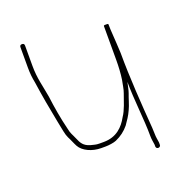

<svg xmlns="http://www.w3.org/2000/svg" viewBox="-102 -559 664 706"><g transform="rotate(-20 229.5 -206.0)"><path d="M391 43V51C392.3 63 410.3 61 409 49V41C407.6 29.6 405 19.6 405 7C405 -0.3 404.7 -8.7 404 -18C396.9 -110.2 389 -221.1 389 -316L387 -354C386 -379.2 383 -404.7 383 -427V-430C383 -432.7 380 -433.7 374 -433C368 -433.7 365 -432.7 365 -430V-298C365 -272.6 363.5 -245 360 -222C356.3 -205.9 354.6 -187.1 349 -173C339.3 -146.2 329.9 -113.3 315 -92C297.3 -59.5 269.1 -30 219 -30H202C187.5 -30 182.4 -32.7 168 -36C143.4 -43.6 136 -56.3 127 -78C119.7 -95.5 114.1 -101 110 -123C99.8 -163.8 91.5 -212 86 -256C78.5 -301.1 68 -333 68 -383V-462C68 -468 65 -471 59 -471C53 -471 50 -468 50 -462V-383C50 -359.5 52 -341.9 56 -322C63.5 -269.3 73.5 -213.5 84 -161L92.5 -118.5C94.8 -106.8 97.7 -97.7 101 -91C106.7 -80.7 114.5 -60.6 120 -51C132.9 -27.7 167.2 -12 202 -12H219C231.9 -12 252.2 -14.7 262 -19C283.6 -28.6 300.7 -41.5 315 -59C326.6 -76.4 335.7 -87.8 345 -109C352.8 -124.6 359.8 -151.6 366 -167C370.3 -178.7 372.5 -193.9 376 -208C376 -137.9 387 -57.2 387 7C387 21.3 389.4 30.2 391 43Z"/></g></svg>

Font: HoneyBee
Style: BLn
Weight: 100
Foundry: Cannot Into Space Fonts
Version: Version 0.89